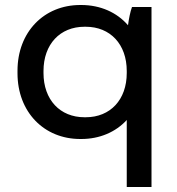

<svg xmlns="http://www.w3.org/2000/svg" viewBox="-20 -548 708 768"><path d="M487 200H586V-520H508C501 -502 495 -470 492 -447C448 -498 382 -528 305 -528H301C156 -528 50 -420 50 -265V-255C50 -100 156 8 301 8H305C379 8 443 -20 487 -68ZM318 -79C220 -79 154 -149 154 -256V-264C154 -371 220 -441 318 -441H323C421 -441 487 -371 487 -264V-256C487 -149 421 -79 323 -79Z"/></svg>

Font: Fixel Display Medium
Style: Regular
Weight: 500
Designer: AlfaBravo + MacPaw
Foundry: Kyrylo Tkachov, Marchela Mozhyna, Serhii Makarenko, Maria Weinstein, Zakhar Kryvoshyya
Version: Version 1.211